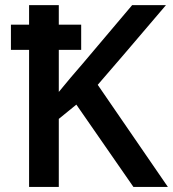

<svg xmlns="http://www.w3.org/2000/svg" viewBox="-20 -734 679 754"><path d="M363.8 -400.9 639.2 0H503.9L279.8 -323.2L210.9 -267.1V0H94.2V-538.1H22.9V-637.2H94.2V-713.9H210.9V-637.2H298.8V-538.1H210.9V-373Q258.8 -431.6 306.2 -485.8L499 -713.9H631.8Q437.5 -485.4 363.8 -400.9Z"/></svg>

Font: Open Sans
Style: SemiBold
Weight: 600
Foundry: Ascender Corporation
Version: Version 1.10